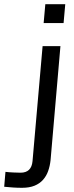

<svg xmlns="http://www.w3.org/2000/svg" viewBox="-90 -720 355 915"><path d="M151 43Q148 71 139.5 95Q131 119 115 137Q99 155 74.5 165Q50 175 15 175Q-8 175 -29 173.5Q-50 172 -70 170L-64 99Q-48 101 -26 102Q-4 103 8 103Q60 103 65 48L113 -500H198ZM118 -610 126 -700H221L213 -610Z"/></svg>

Font: Share
Style: Italic
Weight: 400
Version: Version 1.002